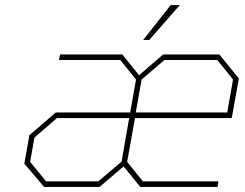

<svg xmlns="http://www.w3.org/2000/svg" viewBox="-20 -738 967 758"><path d="M545 -580 654 -718H690L569 -580ZM154 0 76 -92 96 -204 200 -294H494L517 -424L455 -501H213L217 -523H463L529 -441L624 -523H846L923 -428L895 -272H513L482 -99L544 -22H842L839 0H534L468 -81L373 0ZM516 -294H877L900 -424L838 -501H629L539 -424ZM162 -22H368L460 -100L490 -272H205L116 -195L99 -99Z"/></svg>

Font: Tomorrow Thin
Style: Italic
Weight: 250
Italic angle: -10°
Designer: Tony de Marco, Monica Rizzolli
Foundry: Just in Type
Version: Version 2.002